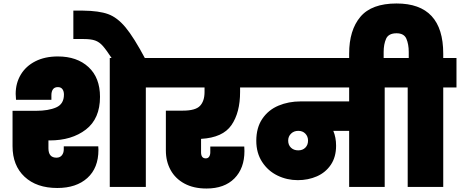

<svg xmlns="http://www.w3.org/2000/svg" viewBox="-20 -1073 2640 1102"><path d="M258 -267V-222Q258 -168 304 -168Q324 -168 335 -181.5Q346 -195 346 -216V-233H544L545 -213Q545 -109 481.5 -51.5Q418 6 309 6Q190 6 121 -58.5Q52 -123 52 -234V-437H187Q258 -437 302.5 -456.5Q347 -476 347 -530Q347 -549 338.5 -561Q330 -573 312 -573Q293 -573 284 -560.5Q275 -548 275 -527V-500H72Q70 -522 70 -534Q70 -596 99.5 -645Q129 -694 183.5 -721.5Q238 -749 312 -749Q422 -749 488 -688Q554 -627 554 -517Q554 -392 473 -329.5Q392 -267 265 -267ZM893 -740V-571H817V0H610V-740Z M624 -735Q590 -787 570 -809.5Q550 -832 526 -840.5Q502 -849 460 -849H401V-1012H457Q548 -1011 600.5 -992Q653 -973 700.5 -916Q748 -859 814 -735Z M1358 -545Q1358 -427 1308.5 -355Q1259 -283 1134 -276V-199Q1134 -164 1161 -164Q1174 -164 1180.5 -174Q1187 -184 1187 -199V-232H1382Q1383 -220 1383 -206Q1383 -107 1325.5 -49Q1268 9 1165 9Q1091 9 1038.5 -19.5Q986 -48 959 -97.5Q932 -147 932 -209V-438H1030Q1102 -438 1128 -465.5Q1154 -493 1154 -545V-571H871V-740H1421V-571H1358Z M2265 -571H2188V0H1984V-322H1893Q1909 -284 1909 -237Q1909 -172 1879 -127.5Q1849 -83 1799 -61Q1749 -39 1689 -39Q1627 -39 1572.5 -65.5Q1518 -92 1484.5 -143.5Q1451 -195 1451 -265Q1451 -340 1485.5 -391Q1520 -442 1578 -466.5Q1636 -491 1706 -491H1984V-571H1399V-740H2265ZM1692 -210Q1717 -210 1732.5 -225.5Q1748 -241 1748 -266Q1748 -290 1732.5 -306Q1717 -322 1692 -322Q1667 -322 1650.5 -306Q1634 -290 1634 -266Q1634 -241 1650 -225.5Q1666 -210 1692 -210Z M2600 -740V-571H2524V0H2320V-571H2243V-740H2326V-775Q2326 -819 2312.5 -850.5Q2299 -882 2256 -882Q2210 -882 2196 -850.5Q2182 -819 2182 -775V-696H1984V-765Q1984 -900 2048.5 -976.5Q2113 -1053 2256 -1053Q2524 -1053 2524 -765V-740Z"/></svg>

Font: Fz Poppins Black
Style: Regular
Weight: 900
Designer: Ninad Kale (Devanagari), Jonny Pinhorn (Latin)
Foundry: Indian Type Foundry
Version: Vit hóa bi Vntype.Com & FontZin.Com